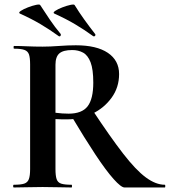

<svg xmlns="http://www.w3.org/2000/svg" viewBox="-20 -828 750 848"><path d="M530 0Q515 0 481.5 -37.5Q448 -75 401 -146Q354 -217 295 -316L387 -344Q467 -223 523.5 -150Q580 -77 624 -44.5Q668 -12 708 -12Q710 -12 710 -6Q710 0 708 0Q638 0 594 0Q550 0 530 0ZM315 -628Q407 -628 456.5 -594.5Q506 -561 506 -501Q506 -442 473 -396.5Q440 -351 388.5 -326Q337 -301 280 -301Q266 -301 251.5 -301Q237 -301 225 -302V-81Q225 -52 230 -37Q235 -22 250 -17Q265 -12 296 -12Q298 -12 298 -6Q298 0 296 0Q270 0 238 -1Q206 -2 168 -2Q132 -2 99.5 -1Q67 0 41 0Q38 0 38 -6Q38 -12 41 -12Q72 -12 87 -17Q102 -22 107.5 -37Q113 -52 113 -81V-544Q113 -573 108 -587.5Q103 -602 88 -607.5Q73 -613 42 -613Q40 -613 40 -619Q40 -625 42 -625Q68 -625 100 -623.5Q132 -622 168 -622Q201 -622 240.5 -625Q280 -628 315 -628ZM392 -463Q392 -522 380 -553Q368 -584 347 -595.5Q326 -607 299 -607Q259 -607 242 -592Q225 -577 225 -542V-330Q239 -328 255 -327Q271 -326 283 -326Q342 -326 367 -358.5Q392 -391 392 -463ZM392 -668Q397 -666 400 -670Q403 -674 400 -678Q375 -710 352 -742Q329 -774 310 -805Q308 -810 291.5 -806.5Q275 -803 255.5 -795.5Q236 -788 224 -780Q212 -772 220 -768Q271 -745 311.5 -721Q352 -697 392 -668ZM240 -668Q245 -666 247.5 -670Q250 -674 248 -678Q222 -709 200 -741.5Q178 -774 158 -805Q156 -810 139.5 -806.5Q123 -803 103.5 -795.5Q84 -788 72 -780Q60 -772 68 -768Q119 -745 159.5 -721Q200 -697 240 -668Z"/></svg>

Font: Cormorant Garamond Light
Style: Bold
Weight: 700
Version: Version 4.001